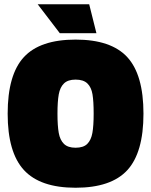

<svg xmlns="http://www.w3.org/2000/svg" viewBox="-20 -869 710 902"><path d="M16 -335Q16 -518 92 -600.5Q168 -683 335 -683Q502 -683 578 -600.5Q654 -518 654 -335Q654 -152 578 -69.5Q502 13 335 13Q169 13 92.5 -70Q16 -153 16 -335ZM420 -335Q420 -393 414.5 -426Q409 -459 390.5 -477Q372 -495 335 -495Q299 -495 280.5 -477Q262 -459 256 -425.5Q250 -392 250 -335Q250 -278 256 -244.5Q262 -211 280.5 -193Q299 -175 335 -175Q372 -175 390 -193Q408 -211 414 -244.5Q420 -278 420 -335ZM157 -849H399L433 -713H261Z"/></svg>

Font: Cairo Black
Style: Regular
Weight: 900
Designer: Mohamed Gaber, Accademia di Belle Arti di Urbino and others
Foundry: Kief Type Foundry, Accademia di Belle Arti di Urbino and others
Version: Version 3.011